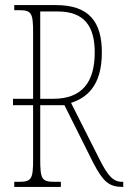

<svg xmlns="http://www.w3.org/2000/svg" viewBox="-20 -734 504 754"><path d="M36 0H219V-20H194C144 -20 138 -31 138 -108V-321H233L347 -93C385 -21 408 0 461 0H464V-20H459C423 -20 402 -47 372 -106L259 -330C317 -349 380 -393 380 -528C380 -649 329 -714 200 -714H36V-694H54C104 -694 110 -683 110 -606V-346H31V-321H110V-108C110 -31 104 -20 54 -20H36ZM189 -346H138V-689H206C313 -689 352 -629 352 -528C352 -410 301 -346 189 -346Z"/></svg>

Font: Noto Serif ExtraCondensed Thin
Style: Regular
Weight: 100
Width: 2
Designer: Monotype Design Team
Foundry: Monotype Imaging Inc.
Version: Version 2.013